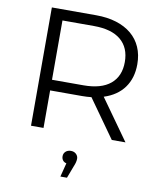

<svg xmlns="http://www.w3.org/2000/svg" viewBox="-101 -779 925 1119"><g transform="rotate(10 361.5 -219.0)"><path d="M592 0 432 -225Q405 -222 376 -222H188V0H114V-700H376Q443 -700 496 -683.5Q549 -667 586 -636Q623 -605 642.5 -560.5Q662 -516 662 -460Q662 -378 621 -321.5Q580 -265 502 -240L673 0ZM588 -460Q588 -545 533.5 -590.5Q479 -636 374 -636H188V-285H374Q479 -285 533.5 -330.5Q588 -376 588 -460ZM412 143Q412 163 401 188L373 262H334L355 180Q341 177 333.5 167Q326 157 326 143Q326 126 338 115Q350 104 369 104Q388 104 400 115.5Q412 127 412 143Z"/></g></svg>

Font: CMG Sans
Style: Regular
Weight: 400
Designer: Julieta Ulanovsky
Foundry: Julieta Ulanovsky
Version: Version 7.200